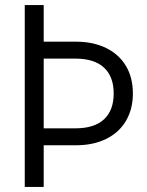

<svg xmlns="http://www.w3.org/2000/svg" viewBox="-20 -740 581 760"><path d="M131 -165V-232H278Q353 -232 391.5 -267.5Q430 -303 430 -370Q430 -437 391.5 -472.5Q353 -508 278 -508H131V-575H281Q349 -575 400 -550Q451 -525 478.5 -479Q506 -433 506 -370Q506 -308 478.5 -261.5Q451 -215 400 -190Q349 -165 281 -165ZM78 0V-720H153V0Z"/></svg>

Font: Instrument Sans SemiCondensed
Style: Regular
Weight: 400
Width: 4
Designer: Rodrigo Fuenzalida
Foundry: fragTYPE
Version: Version 1.000;gftools[0.9.28]